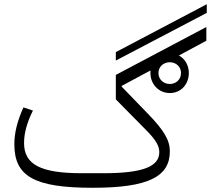

<svg xmlns="http://www.w3.org/2000/svg" viewBox="-20 -878 1000 910"><path d="M529 -591 960 -817V-858L529 -631ZM785 -437C837 -437 875 -478 875 -532C875 -569 856 -600 828 -615L958 -685V-750L529 -523V-407L673 -261C720 -214 735 -185 735 -157C735 -89 659 -57 469 -57H368C173 -57 94 -98 94 -200C94 -246 107 -295 136 -354L91 -369C62 -304 48 -249 48 -194C48 -42 143 12 419 12C682 12 785 -40 785 -161C785 -213 758 -260 679 -341L557 -467V-471L693 -544V-532C693 -478 733 -437 785 -437ZM785 -480C754 -480 731 -502 731 -532C731 -561 754 -583 785 -583C815 -583 838 -561 838 -532C838 -502 815 -480 785 -480Z"/></svg>

Font: IBM Plex Arabic Light
Style: Regular
Weight: 300
Designer: Mike Abbink, Paul van der Laan, Pieter van Rosmalen, Wael Morcos, Khajak Apelian
Foundry: Bold Monday
Version: Version 1.0